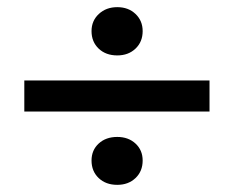

<svg xmlns="http://www.w3.org/2000/svg" viewBox="-20 -531 654 537"><path d="M236 -444Q236 -473 256.5 -492Q277 -511 308 -511Q339 -511 359 -492Q379 -473 379 -444Q379 -414 359 -395Q339 -376 308 -376Q276 -376 256 -395Q236 -414 236 -444ZM48 -306H566V-219H48ZM236 -82Q236 -111 256 -129.5Q276 -148 308 -148Q339 -148 359 -129.5Q379 -111 379 -82Q379 -52 359 -33Q339 -14 308 -14Q276 -14 256 -33Q236 -52 236 -82Z"/></svg>

Font: Sarabun SemiBold
Style: Regular
Weight: 600
Designer: Suppakit Chalermlarp | Katatrad Co.,Ltd.
Foundry: Cadson Demak Co.,Ltd.
Version: Version 1.000; ttfautohint (v1.6)